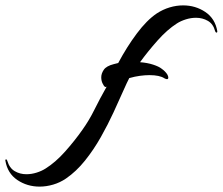

<svg xmlns="http://www.w3.org/2000/svg" viewBox="-278 -534 827 713"><path d="M-131 159Q-177 159 -213.5 134.5Q-250 110 -258 63Q-259 58 -255.5 58Q-252 58 -251 63Q-243 90 -223.5 101.5Q-204 113 -180 113Q-161 113 -142 107Q-123 101 -109 92Q-72 69 -36 28.5Q0 -12 28 -52Q53 -87 72.5 -126.5Q92 -166 118 -212Q113 -210 111 -212Q108 -214 103 -224Q98 -234 98 -247Q98 -261 107.5 -275Q117 -289 145 -296Q151 -298 161 -300Q193 -360 230 -409.5Q267 -459 304 -484Q327 -499 352 -506.5Q377 -514 402 -514Q448 -514 484.5 -489.5Q521 -465 529 -418V-417Q529 -413 526 -413Q523 -413 521 -418Q514 -445 494 -456.5Q474 -468 450 -468Q431 -468 412 -462Q393 -456 379 -447Q343 -424 307 -383.5Q271 -343 242 -303Q269 -301 290.5 -294Q312 -287 322 -279Q336 -269 343 -258Q347 -251 347 -246Q347 -240 342 -240Q339 -240 333 -243Q315 -255 277 -255Q261 -255 242 -252.5Q223 -250 202 -244Q194 -229 179 -195Q164 -161 143.5 -116.5Q123 -72 96.5 -25Q70 22 37.5 62.5Q5 103 -33 129Q-55 144 -80.5 151.5Q-106 159 -131 159Z"/></svg>

Font: Arizonia
Style: Regular
Weight: 400
Designer: Robert E. Leuschke
Foundry: Robert E. Leuschke
Version: Version 1.010; ttfautohint (v1.8.4.7-5d5b)